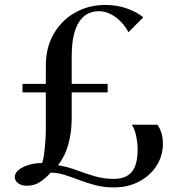

<svg xmlns="http://www.w3.org/2000/svg" viewBox="-20 -772 748 798"><path d="M453 7Q412.5 7 377 -2.2Q341.5 -11.5 310 -23.5Q278.5 -35.5 249 -45Q219.5 -54.5 190.5 -54.5Q168.5 -29.5 145 -14.8Q121.5 0 92 0Q70 0 55.8 -10.2Q41.5 -20.5 41.5 -36Q41.5 -52.5 57.2 -65.5Q73 -78.5 99.2 -86.5Q125.5 -94.5 155 -94.5Q159.5 -106 162.8 -129Q166 -152 168.2 -180.5Q170.5 -209 170.5 -236V-388H73.5V-423.5H170.5V-499Q170.5 -575.5 203.8 -632.2Q237 -689 293.2 -720.2Q349.5 -751.5 417 -751.5Q467 -751.5 508.5 -736.5Q550 -721.5 575.5 -700L514 -638Q502.5 -660.5 483.8 -680.2Q465 -700 441 -712.8Q417 -725.5 390 -725.5Q369 -725.5 349.2 -717Q329.5 -708.5 313.2 -687.5Q297 -666.5 287.5 -629.5Q278 -592.5 278 -536V-423.5H427.5V-388H278V-286Q278 -234 269.5 -194.8Q261 -155.5 247.8 -128.5Q234.5 -101.5 220.5 -85.5Q261.5 -78.5 299 -64.5Q336.5 -50.5 374 -39.5Q411.5 -28.5 452 -28.5Q504.5 -28.5 528.2 -58Q552 -87.5 552 -150Q552 -178.5 545.5 -208.5Q539 -238.5 527.5 -253.5H634Q642.5 -243.5 649.8 -222.8Q657 -202 657 -174.5Q657 -124.5 630.8 -83.2Q604.5 -42 558.2 -17.5Q512 7 453 7Z"/></svg>

Font: Merriweather 144pt
Style: Regular
Weight: 400
Version: Version 2.100